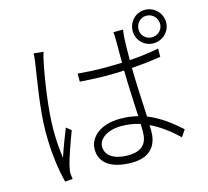

<svg xmlns="http://www.w3.org/2000/svg" viewBox="-119 -969 1239 1143"><g transform="rotate(-15 500.0 -397.5)"><path d="M161 -751C161 -736 159 -717 156 -696C144 -611 109 -421 109 -277C109 -143 126 -38 145 35L192 31C191 22 189 9 188 0C187 -13 190 -30 193 -43C202 -88 239 -190 262 -251L232 -275C214 -231 186 -157 169 -105C160 -171 157 -219 157 -284C157 -402 184 -585 207 -692C210 -710 216 -732 221 -745ZM669 -137C669 -66 643 -19 546 -19C464 -19 411 -53 411 -108C411 -159 469 -198 554 -198C594 -198 632 -192 668 -180C669 -163 669 -148 669 -137ZM884 -587C830 -576 768 -568 704 -564C704 -610 704 -662 706 -693C707 -712 709 -730 712 -750H652C655 -734 655 -710 655 -692V-561C619 -560 583 -559 547 -559C490 -559 439 -562 383 -567V-517C441 -514 489 -510 545 -510C582 -510 618 -511 655 -513C656 -427 662 -314 666 -229C633 -237 597 -242 558 -242C431 -242 364 -176 364 -104C364 -23 429 29 559 29C688 29 718 -53 718 -121C718 -133 718 -146 717 -160C777 -132 832 -90 885 -40L913 -82C858 -131 795 -182 716 -213C712 -306 705 -419 704 -516C766 -520 827 -527 884 -536ZM867 -661C830 -661 801 -690 801 -726C801 -764 830 -794 867 -794C904 -794 934 -764 934 -726C934 -690 904 -661 867 -661ZM867 -830C810 -830 765 -784 765 -726C765 -670 810 -624 867 -624C924 -624 971 -670 971 -726C971 -784 924 -830 867 -830Z"/></g></svg>

Font: Noto Sans CJK KR Light
Style: Regular
Weight: 300
Designer: Ryoko NISHIZUKA (kana & ideographs); Paul D. Hunt (Latin, Greek & Cyrillic); Wenlong ZHANG (bopomofo); Sandoll Communica
Foundry: Adobe Systems Incorporated
Version: Version 1.004;PS 1.004;hotconv 1.0.82;makeotf.lib2.5.63406